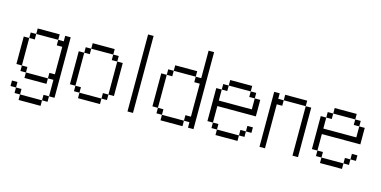

<svg xmlns="http://www.w3.org/2000/svg" viewBox="-98 -1490 4464 2248"><g transform="rotate(15 2133.5 -366.5)"><path d="M600 66.7H533.3V-133.3H466.7V-200H533.3V-533.3H466.7V-600H533.3V-666.7H600ZM133.3 -133.3V-200H200V-133.3ZM133.3 0V66.7H66.7V0ZM133.3 66.7H200V133.3H133.3ZM133.3 -200H66.7V-533.3H133.3ZM133.3 -533.3V-600H200V-533.3ZM533.3 66.7V133.3H466.7V66.7ZM200 -133.3H466.7V-66.7H200ZM200 133.3H466.7V200H200ZM200 -600V-666.7H466.7V-600Z M1200 -133.3V-66.7H1133.3V-133.3ZM1200 -600V-533.3H1133.3V-600ZM1200 -533.3H1266.7V-133.3H1200ZM733.3 -133.3V-533.3H800V-133.3ZM800 -133.3H866.7V-66.7H800ZM800 -533.3V-600H866.7V-533.3ZM866.7 -66.7H1133.3V0H866.7ZM866.7 -600V-666.7H1133.3V-600Z M1466.7 0V-933.3H1533.3V0Z M2266.7 -933.3V0H2200V-66.7H2133.3V-133.3H2200V-533.3H2133.3V-600H2200V-933.3ZM1800 -133.3H1733.3V-533.3H1800ZM1800 -66.7V-133.3H1866.7V-66.7ZM1800 -533.3V-600H1866.7V-533.3ZM1866.7 -66.7H2133.3V0H1866.7ZM1866.7 -600V-666.7H2133.3V-600Z M2933.3 -133.3H2866.7V-200H2933.3ZM2933.3 -333.3H2466.7V-133.3H2400V-533.3H2466.7V-400H2866.7V-533.3H2933.3ZM2466.7 -133.3H2533.3V-66.7H2466.7ZM2466.7 -533.3V-600H2533.3V-533.3ZM2866.7 -133.3V-66.7H2800V-133.3ZM2866.7 -600V-533.3H2800V-600ZM2533.3 -66.7H2800V0H2533.3ZM2533.3 -600V-666.7H2800V-600Z M3533.3 0H3466.7V-600H3533.3ZM3066.7 0V-666.7H3133.3V-600H3200V-533.3H3133.3V0ZM3200 -600V-666.7H3466.7V-600Z M4200 -133.3H4133.3V-200H4200ZM4200 -333.3H3733.3V-133.3H3666.7V-533.3H3733.3V-400H4133.3V-533.3H4200ZM3733.3 -133.3H3800V-66.7H3733.3ZM3733.3 -533.3V-600H3800V-533.3ZM4133.3 -133.3V-66.7H4066.7V-133.3ZM4133.3 -600V-533.3H4066.7V-600ZM3800 -66.7H4066.7V0H3800ZM3800 -600V-666.7H4066.7V-600Z"/></g></svg>

Font: Galmuri14 Regular
Style: Regular
Weight: 400
Designer: Lee Minseo (quiple)
Version: Version 2.399;hotconv 1.1.1;makeotfexe 2.6.0 DEVELOPMENT